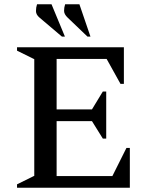

<svg xmlns="http://www.w3.org/2000/svg" viewBox="-20 -882 699 902"><path d="M60 0V-16L141 -56V-604L60 -644V-660H562V-488H546L481 -605H246V-368H412L463 -452H479V-231H463L412 -313H246V-55H508L574 -187H590V0ZM271 -710 166 -799Q149 -813 149 -830Q149 -847 154 -862H222L285 -710ZM391 -710 298 -799Q281 -815 281 -831Q281 -847 286 -862H353L405 -710Z"/></svg>

Font: Spectral SC Medium
Style: Regular
Weight: 500
Designer: Jean-Baptiste Levee
Foundry: Production Type
Version: Version 2.001